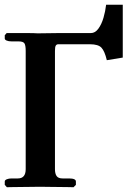

<svg xmlns="http://www.w3.org/2000/svg" viewBox="-23 -785 536 807"><path d="M146 -645 223 -646H359Q377 -646 390.5 -664.5Q404 -683 412 -710.5Q420 -738 423 -765H493V-543L426 -532Q417 -570 403.5 -584.5Q390 -599 355 -599H222Q215 -599 211.5 -593.5Q208 -588 208 -571V-74Q208 -55 215 -45Q222 -35 240 -35H267Q296 -35 296 -22V-8L286 2Q286 2 269.5 1.5Q253 1 229 1Q205 1 181.5 0.5Q158 0 145 0Q130 0 107 0.5Q84 1 61 1Q38 1 22 1.5Q6 2 6 2L-3 -8V-22Q-3 -28 5.5 -31.5Q14 -35 26 -35H52Q85 -35 85 -74V-571Q85 -595 79.5 -603Q74 -611 55 -611H26Q13 -611 5 -614.5Q-3 -618 -3 -623V-637L5 -646Q58 -646 90 -646Q122 -646 132 -645Z"/></svg>

Font: Libertinus Serif SemiBold
Style: Regular
Weight: 600
Designer: Philipp H. Poll, Khaled Hosny
Foundry: Caleb Maclennan
Version: Version 7.051;RELEASE